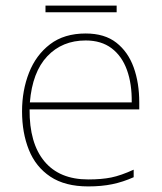

<svg xmlns="http://www.w3.org/2000/svg" viewBox="-20 -658 580 688"><path d="M287 -538Q355 -538 397 -505Q439 -472 459 -416.5Q479 -361 479 -291V-266H86Q85 -145 139 -80Q193 -15 296 -15Q344 -15 378.5 -22Q413 -29 459 -50V-23Q421 -6 382.5 2Q344 10 296 10Q213 10 160.5 -25Q108 -60 83.5 -121Q59 -182 59 -259Q59 -334 84 -397.5Q109 -461 159.5 -499.5Q210 -538 287 -538ZM287 -513Q203 -513 149.5 -456.5Q96 -400 87 -291H452Q453 -357 435 -407Q417 -457 380 -485Q343 -513 287 -513ZM398 -638V-614H143V-638Z"/></svg>

Font: Noto Sans Hebrew Thin
Style: Regular
Weight: 250
Designer: Monotype Design Team
Foundry: Monotype Imaging Inc.
Version: Version 2.003